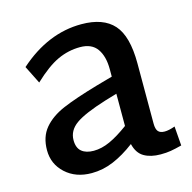

<svg xmlns="http://www.w3.org/2000/svg" viewBox="-89 -648 747 748"><g transform="rotate(-15 285.0 -273.5)"><path d="M556 -2Q529 5 511 8Q493 11 470 11Q430 11 403.5 -4.5Q377 -20 368 -58Q323 -24 280 -6Q237 12 192 12Q128 12 87 -25.5Q46 -63 46 -119Q46 -173 75 -207.5Q104 -242 155.5 -264Q207 -286 300 -313L364 -331V-361Q364 -413 342.5 -443.5Q321 -474 274 -474Q227 -474 183.5 -454Q140 -434 85 -382L49 -454Q167 -559 302 -559Q390 -559 432 -512Q474 -465 474 -355V-112Q474 -90 482 -80.5Q490 -71 508 -71Q525 -71 550 -80ZM222 -70Q254 -70 288 -85.5Q322 -101 364 -132V-262L317 -248Q227 -220 191.5 -194.5Q156 -169 156 -130Q156 -99 173.5 -84.5Q191 -70 222 -70Z"/></g></svg>

Font: Martel Sans SemiBold
Style: Regular
Weight: 600
Designer: Dan Reynolds and Mathieu Réguer
Foundry: Dan Reynolds and Mathieu Réguer
Version: Version 1.002; ttfautohint (v1.1) -l 5 -r 5 -G 72 -x 0 -D la